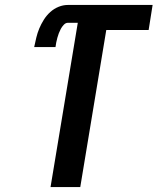

<svg xmlns="http://www.w3.org/2000/svg" viewBox="-20 -755 640 775"><path d="M184 0 294 -663H254Q245 -663 237.5 -655Q230 -647 225.5 -638.5Q221 -630 217.5 -621Q214 -612 211.5 -602.5Q209 -593 207 -583.5Q205 -574 204 -565H118Q122 -584 126.5 -603Q131 -622 138.5 -640Q146 -658 157 -675.5Q168 -693 183 -706.5Q198 -720 216.5 -727.5Q235 -735 254 -735H596L580 -634H409L304 0Z"/></svg>

Font: Iosevka Curly Extended Oblique
Style: Bold
Weight: 700
Width: 7
Italic angle: -9°
Monospace: yes
Designer: Belleve Invis
Foundry: Belleve Invis
Version: Version 11.1.0; ttfautohint (v1.8.3)